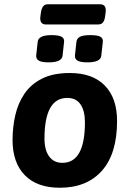

<svg xmlns="http://www.w3.org/2000/svg" viewBox="-20 -874 609 902"><path d="M196 -759Q164 -759 170 -799L172 -814Q174 -831 181.5 -842.5Q189 -854 206 -854H450Q482 -854 476 -814L474 -799Q472 -780 464.5 -769.5Q457 -759 440 -759ZM391 -581Q358 -581 344.5 -589Q331 -597 332 -613L339 -677Q341 -694 356 -701.5Q371 -709 404 -709Q438 -709 451.5 -701.5Q465 -694 463 -677L456 -613Q453 -581 391 -581ZM209 -581Q176 -581 162.5 -589Q149 -597 150 -613L157 -677Q160 -709 222 -709Q255 -709 269 -701.5Q283 -694 281 -677L274 -613Q271 -581 209 -581ZM261 8Q154 8 96.5 -51Q39 -110 39 -216Q39 -277 52 -333.5Q65 -390 95.5 -434.5Q126 -479 178 -505Q230 -531 308 -531Q415 -531 472.5 -472Q530 -413 530 -306Q530 -152 459 -72Q388 8 261 8ZM273 -109Q379 -109 379 -299Q379 -354 358 -384Q337 -414 296 -414Q189 -414 189 -223Q189 -169 211 -139Q233 -109 273 -109Z"/></svg>

Font: Asap
Style: Bold Italic
Weight: 700
Italic angle: -6°
Designer: Pablo Cosgaya
Foundry: Omnibus-Type
Version: Version 3.001; ttfautohint (v1.8.3)